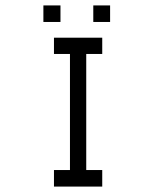

<svg xmlns="http://www.w3.org/2000/svg" viewBox="-20 -736 580 708"><path d="M140 -716H203V-655H140ZM324 -716H386V-655H324ZM179 -597H357V-537H298V-109H357V-48H179V-109H238V-537H179Z"/></svg>

Font: IBM 3270
Style: Regular
Weight: 400
Monospace: yes
Version: Version 2.3.1